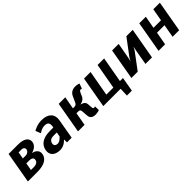

<svg xmlns="http://www.w3.org/2000/svg" viewBox="235 -1635 2899 2899"><g transform="rotate(-45 1685.0 -185.0)"><path d="M390 -260C390 -260 499 -280 515 -370C527 -440 478 -500 333 -500H133L45 0H245C410 0 480 -60 493 -135C513 -245 390 -260 390 -260ZM317 -410C357 -410 378 -386 372 -355C367 -325 337 -300 297 -300H237L257 -410ZM282 -210C342 -210 362 -185 356 -150C350 -115 320 -90 260 -90H200L222 -210Z M893 -305H823C663 -305 587 -240 570 -145C554 -55 608 10 728 10C818 10 875 -60 875 -60H880V0H980L1036 -320C1055 -430 989 -510 844 -510C744 -510 666 -460 666 -460L697 -380H707C707 -380 754 -420 819 -420C884 -420 908 -390 896 -320ZM865 -145C865 -145 819 -85 769 -85C724 -85 704 -110 710 -145C718 -190 747 -215 807 -215H877Z M1559 -395C1566 -410 1579 -420 1589 -420C1599 -420 1608 -415 1608 -415H1613L1642 -495C1642 -495 1609 -510 1564 -510C1494 -510 1455 -475 1435 -430L1394 -340C1383 -315 1367 -300 1337 -300H1307L1343 -500H1203L1115 0H1255L1292 -210H1332C1362 -210 1373 -195 1374 -170L1382 -70C1385 -25 1413 10 1483 10C1528 10 1565 -5 1565 -5L1564 -85H1559C1559 -85 1549 -80 1539 -80C1529 -80 1519 -90 1518 -105L1512 -185C1508 -250 1425 -260 1425 -260C1425 -260 1501 -270 1527 -325Z M2025 0 2020 140H2125L2165 -90H2100L2173 -500H2033L1960 -90H1810L1883 -500H1743L1655 0Z M2648 -500 2464 -255C2442 -226 2429 -195 2429 -195H2425C2425 -195 2434 -225 2439 -255L2483 -500H2343L2255 0H2390L2573 -245C2595 -274 2608 -305 2608 -305H2612C2612 -305 2603 -275 2598 -245L2555 0H2695L2783 -500Z M3363 -500H3223L3187 -300H3027L3063 -500H2923L2835 0H2975L3012 -210H3172L3135 0H3275Z"/></g></svg>

Font: Scada
Style: Bold Italic
Weight: 700
Designer: Jovanny Lemonad
Foundry: Jovanny Lemonad
Version: Version 3.005